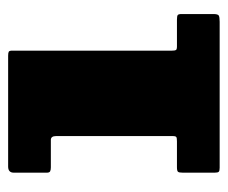

<svg xmlns="http://www.w3.org/2000/svg" viewBox="-64 -496 560 472"><g transform="rotate(-90 216.0 -260.0)"><path d="M108 -415Q117.5 -415 117.5 -402V-116Q117.5 -108 115 -106.5Q112.5 -105 104.5 -105H41Q32 -105 29.8 -102.5Q27.5 -100 27.5 -90.5V-12.5Q27.5 -4.5 29.8 -2.2Q32 0 39.5 0H398.5Q410 0 413.8 -2.2Q417.5 -4.5 417.5 -15.5V-93Q417.5 -101.5 414.8 -103.2Q412 -105 403.5 -105H338Q330.5 -105 329 -107.5Q327.5 -110 327.5 -117.5V-510Q327.5 -517 324.8 -518.5Q322 -520 315 -520H42.5Q27.5 -520 27.5 -506V-425Q27.5 -418.5 30.8 -416.8Q34 -415 40.5 -415Z"/></g></svg>

Font: Besley Black
Style: Regular
Weight: 900
Designer: Owen Earl
Foundry: indestructible type*
Version: Version 2.001